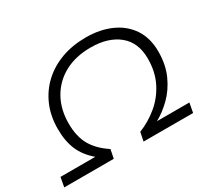

<svg xmlns="http://www.w3.org/2000/svg" viewBox="-183 -922 1225 1138"><g transform="rotate(-30 430.0 -353.0)"><path d="M-42 0 -30 -65H208Q149 -115 123.5 -175.5Q98 -236 98 -318Q98 -406 128.5 -477Q159 -548 214.5 -599.5Q270 -651 345.5 -678.5Q421 -706 512 -706Q609 -706 684 -672.5Q759 -639 801.5 -575Q844 -511 844 -419Q844 -329 812.5 -259.5Q781 -190 731.5 -141.5Q682 -93 630 -65H852L840 0H501L513 -60Q581 -87 639.5 -135Q698 -183 733.5 -253Q769 -323 769 -414Q769 -524 698 -582Q627 -640 507 -640Q405 -640 329.5 -599.5Q254 -559 212 -485.5Q170 -412 170 -314Q170 -226 203.5 -166.5Q237 -107 309 -60L297 0Z"/></g></svg>

Font: Montserrat
Style: Italic
Weight: 400
Italic angle: -11.3°
Designer: Julieta Ulanovsky
Foundry: Julieta Ulanovsky
Version: Version 9.000; ttfautohint (v1.8.4.7-5d5b)